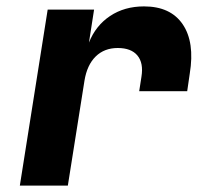

<svg xmlns="http://www.w3.org/2000/svg" viewBox="-20 -580 640 600"><path d="M42 0 129 -550H274L258 -447Q279 -500 324 -530Q369 -560 430 -560Q513 -560 551 -504Q589 -448 573 -350L565 -295H415L422 -340Q429 -383 409.5 -406.5Q390 -430 348 -430Q306 -430 279 -403.5Q252 -377 244 -328L192 0Z"/></svg>

Font: JetBrains Mono NL ExtraBold
Style: Italic
Weight: 800
Italic angle: -9°
Monospace: yes
Designer: Philipp Nurullin, Konstantin Bulenkov
Foundry: JetBrains
Version: Version 2.305; ttfautohint (v1.8.4.7-5d5b)